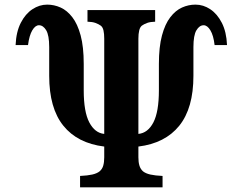

<svg xmlns="http://www.w3.org/2000/svg" viewBox="-20 -803 1040 823"><path d="M182.1 -783.2Q211.9 -783.2 239.7 -770.8Q267.6 -758.3 290 -729.2Q312.5 -700.2 325.7 -651.1Q338.9 -602.1 338.9 -528.8V-416Q338.9 -323.7 362.8 -278.3Q386.7 -232.9 426.8 -229V-637.2Q426.8 -658.2 423.6 -672.4Q420.4 -686.5 412.1 -692.9Q402.8 -699.7 389.4 -704.6Q376 -709.5 355 -710V-759.8H645V-710Q624 -709.5 610.6 -704.6Q597.2 -699.7 587.9 -692.9Q580.1 -686.5 576.7 -672.4Q573.2 -658.2 573.2 -637.2V-229Q613.8 -232.9 637.5 -278.3Q661.1 -323.7 661.1 -416V-528.8Q661.1 -602.1 674.3 -651.1Q687.5 -700.2 710 -729.2Q732.4 -758.3 760.3 -770.8Q788.1 -783.2 817.9 -783.2Q851.6 -783.2 881.3 -763.4Q911.1 -743.7 930.9 -705.1Q950.7 -666.5 953.1 -609.9H899.9Q895 -651.4 881.8 -673.1Q868.7 -694.8 853 -694.8Q835 -694.8 822 -673.3Q809.1 -651.9 809.1 -601.1V-478Q809.1 -339.4 748.5 -264.2Q688 -189 573.2 -174.8V-128.9Q573.2 -107.9 577.6 -93.3Q582 -78.6 592.8 -68.8Q604 -59.6 624.3 -54.9Q644.5 -50.3 676.8 -48.8V0H323.2V-48.8Q355.5 -50.3 375.7 -54.9Q396 -59.6 407.2 -68.8Q418.5 -78.6 422.6 -93.3Q426.8 -107.9 426.8 -128.9V-174.8Q312 -189 251.5 -264.2Q190.9 -339.4 190.9 -478V-601.1Q190.9 -651.9 178 -673.3Q165 -694.8 147 -694.8Q131.3 -694.8 118.4 -673.1Q105.5 -651.4 100.1 -609.9H46.9Q49.3 -666.5 69.1 -705.1Q88.9 -743.7 118.9 -763.4Q148.9 -783.2 182.1 -783.2Z"/></svg>

Font: BIZ UDMincho
Style: Bold
Weight: 700
Monospace: yes
Designer: TypeBank Co., Ltd.
Foundry: Morisawa Inc.
Version: Version 1.06